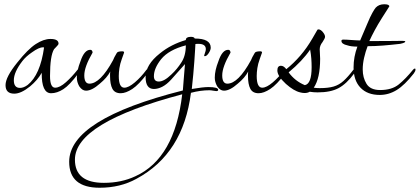

<svg xmlns="http://www.w3.org/2000/svg" viewBox="-20 -434 1972 902"><path d="M47 6Q6 6 6 -34Q6 -72 61 -140Q111 -203 148 -227Q185 -251 217 -251Q255 -251 255 -229Q255 -224 245 -214.5Q235 -205 234 -203Q215 -172 215 -77Q215 -22 239 -22Q261 -22 290 -48Q319 -74 344 -106Q347 -109 349 -109Q353 -109 353 -104Q353 -102 351.5 -97Q350 -92 348 -89Q307 -34 277.5 -15Q248 4 220 4Q175 4 176 -92Q157 -58 121 -28Q79 6 47 6ZM74 -21Q91 -21 110 -35Q169 -82 187 -211Q184 -211 183 -212Q163 -212 130 -188Q102 -169 85 -147Q45 -95 45 -57Q45 -21 74 -21Z M547 4Q519 4 508 -17Q497 -38 497 -77Q497 -82 497 -87.5Q497 -93 498 -98Q483 -69 449 -41Q412 -8 384 -8Q366 -8 352 -29Q341 -49 341 -69Q341 -103 358 -146Q376 -200 404 -200Q414 -200 415 -187Q376 -120 376 -80Q376 -41 400 -41Q451 -41 511 -151Q513 -157 517.5 -165.5Q522 -174 528 -184Q531 -193 555 -193Q563 -193 563 -187L552 -156Q544 -134 541 -114Q538 -94 538 -77Q538 -22 564 -22Q584 -22 613.5 -47Q643 -72 668 -106Q671 -109 673 -109Q677 -109 677 -102Q677 -95 672 -89Q632 -36 601.5 -16Q571 4 547 4Z M448 448Q305 448 305 326Q305 126 839 -9Q841 -29 843 -60Q845 -91 849 -133L784 -60Q763 -37 742.5 -26.5Q722 -16 703 -16Q664 -16 664 -72Q664 -130 731 -183Q758 -205 788.5 -220.5Q819 -236 853 -246Q853 -261 877 -261Q892 -261 895 -253Q970 -253 970 -210Q970 -199 960.5 -184.5Q951 -170 942 -170Q939 -170 939 -173Q939 -175 943 -185.5Q947 -196 947 -203Q947 -228 912 -228Q909 -228 905.5 -228Q902 -228 898 -227Q898 -220 896.5 -199.5Q895 -179 893 -146Q889 -88 881 -16Q934 -25 959 -25Q1005 -25 1005 -12Q1005 -6 996 -6Q992 -6 981.5 -8Q971 -10 964 -10Q922 -10 877 2Q841 288 621 406Q545 448 448 448ZM726 -51Q751 -51 785 -84Q799 -97 810.5 -111Q822 -125 831 -139Q853 -171 853 -221Q773 -200 737 -156Q703 -113 703 -76Q703 -51 726 -51ZM468 425Q550 425 616 394Q801 310 836 9Q332 142 332 316Q332 425 468 425Z M1195 4Q1167 4 1156 -17Q1145 -38 1145 -77Q1145 -82 1145 -87.5Q1145 -93 1146 -98Q1131 -69 1097 -41Q1060 -8 1032 -8Q1014 -8 1000 -29Q989 -49 989 -69Q989 -103 1006 -146Q1024 -200 1052 -200Q1062 -200 1063 -187Q1024 -120 1024 -80Q1024 -41 1048 -41Q1099 -41 1159 -151Q1161 -157 1165.5 -165.5Q1170 -174 1176 -184Q1179 -193 1203 -193Q1211 -193 1211 -187L1200 -156Q1192 -134 1189 -114Q1186 -94 1186 -77Q1186 -22 1212 -22Q1232 -22 1261.5 -47Q1291 -72 1316 -106Q1319 -109 1321 -109Q1325 -109 1325 -102Q1325 -95 1320 -89Q1280 -36 1249.5 -16Q1219 4 1195 4Z M1411 3Q1401 3 1390 0Q1360 -7 1323 -40Q1283 -77 1283 -103Q1283 -125 1300 -125Q1313 -125 1325 -109Q1360 -137 1391 -173Q1422 -209 1448 -254L1470 -292Q1471 -296 1476 -296Q1486 -296 1496.5 -283.5Q1507 -271 1507 -261Q1507 -254 1495 -236Q1482 -220 1482 -202Q1482 -195 1483 -180.5Q1484 -166 1484 -158Q1484 -66 1454 -22Q1460 -21 1467.5 -20.5Q1475 -20 1482 -20Q1522 -20 1547.5 -27.5Q1573 -35 1594 -54Q1615 -73 1640 -106Q1643 -110 1647 -110Q1651 -110 1651 -104Q1651 -101 1648.5 -96Q1646 -91 1644 -89Q1608 -40 1570.5 -20Q1533 0 1472 0Q1453 0 1435 -3Q1425 3 1411 3ZM1412 -34Q1444 -40 1444 -118Q1444 -138 1442.5 -158.5Q1441 -179 1437 -201Q1401 -148 1336 -94Q1366 -53 1412 -34Z M1764 12Q1706 12 1673.5 -22Q1641 -56 1641 -117Q1641 -167 1659 -215Q1629 -215 1612 -221Q1584 -227 1584 -242Q1584 -248 1593 -248Q1600 -248 1609.5 -247.5Q1619 -247 1632 -246Q1646 -245 1656 -244.5Q1666 -244 1672 -244L1707 -326Q1719 -355 1729 -373Q1739 -391 1745 -398Q1760 -414 1785 -414Q1809 -414 1809 -404L1774 -349Q1755 -319 1740.5 -292Q1726 -265 1715 -241Q1777 -241 1814 -241.5Q1851 -242 1864 -242H1872Q1884 -242 1884 -239Q1884 -233 1860 -228Q1817 -223 1779 -220Q1741 -217 1707 -217Q1697 -191 1690.5 -162.5Q1684 -134 1684 -108Q1684 -69 1702 -40Q1720 -11 1766 -11Q1821 -11 1853.5 -37.5Q1886 -64 1920 -106Q1925 -112 1929 -112Q1932 -112 1932 -107Q1932 -100 1924 -89Q1881 -34 1843.5 -11Q1806 12 1764 12Z"/></svg>

Font: Lavishly Yours
Style: Regular
Weight: 400
Designer: Robert E. Leuschke
Foundry: Robert E. Leuschke
Version: Version 1.010; ttfautohint (v1.8.3)